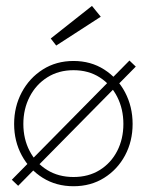

<svg xmlns="http://www.w3.org/2000/svg" viewBox="-20 -634 529 666"><path d="M429 -424 451 -403 43 10.5 21 -10.5ZM235 12Q175 12 128.5 -17Q82 -46 55.5 -95Q29 -144 29 -204Q29 -264 55.5 -313.8Q82 -363.5 128.5 -393Q175 -422.5 235 -422.5Q295 -422.5 341.2 -393Q387.5 -363.5 413.8 -313.8Q440 -264 440 -204Q440 -144 413.8 -95Q387.5 -46 341.2 -17Q295 12 235 12ZM235 -20Q287 -20 326 -44.2Q365 -68.5 386.5 -110.2Q408 -152 408 -204Q408 -256 386.5 -298.2Q365 -340.5 326 -365.5Q287 -390.5 235 -390.5Q183 -390.5 143.8 -365.5Q104.5 -340.5 82.8 -298.2Q61 -256 61 -204Q61 -152 82.8 -110.2Q104.5 -68.5 143.8 -44.2Q183 -20 235 -20ZM175 -476 156 -500.5 299 -613.5 329.5 -576Z"/></svg>

Font: League Spartan Thin
Style: Regular
Weight: 100
Foundry: The League of Moveable Type
Version: Version 2.002